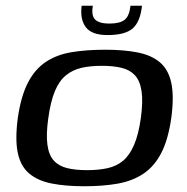

<svg xmlns="http://www.w3.org/2000/svg" viewBox="-20 -641 650 668"><path d="M273 7Q208 7 160 -2.5Q112 -12 82 -37Q52 -62 42 -108.5Q32 -155 42 -231Q53 -307 77.5 -354Q102 -401 140 -426Q178 -451 229.5 -459.5Q281 -468 346 -468Q411 -468 459 -458.5Q507 -449 536.5 -424Q566 -399 576 -352.5Q586 -306 576 -231Q565 -154 540.5 -107.5Q516 -61 478 -36Q440 -11 389 -2Q338 7 273 7ZM283 -49Q323 -49 354.5 -56Q386 -63 408.5 -82Q431 -101 446.5 -137Q462 -173 470 -230Q478 -288 472.5 -324Q467 -360 449.5 -379Q432 -398 403 -405Q374 -412 334 -412Q294 -412 263.5 -405Q233 -398 209.5 -379Q186 -360 171 -324Q156 -288 148 -230Q140 -173 145 -137Q150 -101 167.5 -82Q185 -63 214 -56Q243 -49 283 -49ZM354 -519Q299 -519 278.5 -546.5Q258 -574 264 -621H303Q297 -586 311.5 -572.5Q326 -559 360 -559Q397 -559 413.5 -572Q430 -585 434 -621H474Q468 -565 441.5 -542Q415 -519 354 -519Z"/></svg>

Font: Genos Thin Medium
Style: Italic
Weight: 500
Italic angle: -8°
Version: Version 1.010